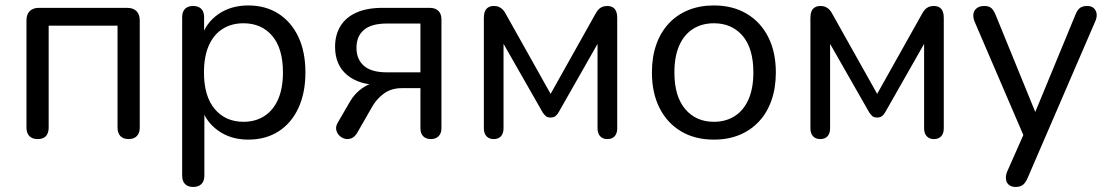

<svg xmlns="http://www.w3.org/2000/svg" viewBox="-20 -516 4174 722"><path d="M121.5 7Q101.5 7 90.5 -4.2Q79.5 -15.5 79.5 -36V-439Q79.5 -462 91.8 -474.2Q104 -486.5 127 -486.5H458Q481 -486.5 493.2 -474.2Q505.5 -462 505.5 -439V-36Q505.5 -15.5 494.5 -4.2Q483.5 7 463.5 7Q443.5 7 432.8 -4.2Q422 -15.5 422 -36V-419.5H163V-36Q163 -15.5 152.8 -4.2Q142.5 7 121.5 7Z M706.5 187Q686.5 187 675.8 176Q665 165 665 144.5V-451Q665 -472 675.8 -482.8Q686.5 -493.5 706 -493.5Q726 -493.5 736.8 -482.8Q747.5 -472 747.5 -451V-357L736.5 -372Q752.5 -428.5 800 -462Q847.5 -495.5 913.5 -495.5Q978.5 -495.5 1026.8 -464.8Q1075 -434 1101.8 -377.8Q1128.5 -321.5 1128.5 -243.5Q1128.5 -166.5 1102 -109.5Q1075.5 -52.5 1027.2 -21.8Q979 9 913.5 9Q848 9 800.8 -24.5Q753.5 -58 737 -113H748.5V144.5Q748.5 165 737.5 176Q726.5 187 706.5 187ZM895.5 -58Q940.5 -58 974 -79.5Q1007.5 -101 1025.8 -142.5Q1044 -184 1044 -243.5Q1044 -333.5 1003.8 -381Q963.5 -428.5 895.5 -428.5Q850.5 -428.5 817 -407.2Q783.5 -386 765.2 -344.8Q747 -303.5 747 -243.5Q747 -154 787.5 -106Q828 -58 895.5 -58Z M1600.5 7Q1581.5 7 1571.2 -3.8Q1561 -14.5 1561 -33.5V-184.5H1491Q1452 -184.5 1424.5 -164.8Q1397 -145 1380 -115.5L1323.5 -17Q1314.5 -1.5 1302 3.8Q1289.5 9 1277 5.8Q1264.5 2.5 1255.5 -6.8Q1246.5 -16 1244.2 -28.8Q1242 -41.5 1250.5 -55.5L1297 -135.5Q1314 -164.5 1342.2 -184.5Q1370.5 -204.5 1399.5 -204.5H1412.5V-196Q1331 -196 1285.5 -233.8Q1240 -271.5 1240 -340Q1240 -384.5 1260 -417.5Q1280 -450.5 1319.8 -468.5Q1359.5 -486.5 1419 -486.5H1596Q1617 -486.5 1628.5 -475.2Q1640 -464 1640 -443V-33.5Q1640 -14.5 1629.2 -3.8Q1618.5 7 1600.5 7ZM1435 -244H1561V-427.5H1435Q1376.5 -427.5 1348.5 -403.5Q1320.5 -379.5 1320.5 -336.5Q1320.5 -293 1348.5 -268.5Q1376.5 -244 1435 -244Z M1836.5 7Q1819 7 1809.2 -3.8Q1799.5 -14.5 1799.5 -33.5V-449Q1799.5 -463.5 1803.5 -473.2Q1807.5 -483 1816 -488.2Q1824.5 -493.5 1837 -493.5Q1849 -493.5 1857.2 -489.5Q1865.5 -485.5 1871.5 -479Q1877.5 -472.5 1882 -463.5L2050.5 -163L2219 -463.5Q2224 -473 2229.8 -479.5Q2235.5 -486 2243.8 -489.8Q2252 -493.5 2263.5 -493.5Q2282.5 -493.5 2291.8 -482.2Q2301 -471 2301 -449V-33.5Q2301 -14.5 2291.5 -3.8Q2282 7 2264 7Q2246.5 7 2236.8 -3.8Q2227 -14.5 2227 -33.5V-390.5H2249.5L2080.5 -93.5Q2076 -85.5 2069.2 -79.8Q2062.5 -74 2050.5 -74Q2038 -74 2031.8 -80Q2025.5 -86 2020.5 -93.5L1851 -390.5H1873.5V-33.5Q1873.5 -14.5 1864 -3.8Q1854.5 7 1836.5 7Z M2664.3 9Q2593.5 9 2541.2 -22Q2489 -53 2460.2 -109.8Q2431.5 -166.6 2431.5 -243.7Q2431.5 -301.5 2447.7 -347.9Q2463.8 -394.2 2494.6 -427.4Q2525.3 -460.5 2568.4 -478Q2611.5 -495.5 2664.3 -495.5Q2735.4 -495.5 2787.7 -464.5Q2840 -433.5 2868.8 -377Q2897.5 -320.5 2897.5 -243.5Q2897.5 -185.7 2881.2 -139.1Q2865 -92.5 2834.2 -59.3Q2803.4 -26.2 2760.7 -8.6Q2718 9 2664.3 9ZM2664.3 -58Q2709.5 -58 2743 -79.5Q2776.5 -101 2794.8 -142.5Q2813 -184 2813 -243.4Q2813 -333.5 2772.8 -381Q2732.5 -428.5 2664.5 -428.5Q2619.5 -428.5 2586 -407.2Q2552.5 -386 2534.2 -344.8Q2516 -303.5 2516 -243.5Q2516 -154 2556.5 -106Q2597 -58 2664.3 -58Z M3064.5 7Q3047 7 3037.2 -3.8Q3027.5 -14.5 3027.5 -33.5V-449Q3027.5 -463.5 3031.5 -473.2Q3035.5 -483 3044 -488.2Q3052.5 -493.5 3065 -493.5Q3077 -493.5 3085.2 -489.5Q3093.5 -485.5 3099.5 -479Q3105.5 -472.5 3110 -463.5L3278.5 -163L3447 -463.5Q3452 -473 3457.8 -479.5Q3463.5 -486 3471.8 -489.8Q3480 -493.5 3491.5 -493.5Q3510.5 -493.5 3519.8 -482.2Q3529 -471 3529 -449V-33.5Q3529 -14.5 3519.5 -3.8Q3510 7 3492 7Q3474.5 7 3464.8 -3.8Q3455 -14.5 3455 -33.5V-390.5H3477.5L3308.5 -93.5Q3304 -85.5 3297.2 -79.8Q3290.5 -74 3278.5 -74Q3266 -74 3259.8 -80Q3253.5 -86 3248.5 -93.5L3079 -390.5H3101.5V-33.5Q3101.5 -14.5 3092 -3.8Q3082.5 7 3064.5 7Z M3798.5 187Q3783 187 3773.5 178.8Q3764 170.5 3762.8 157Q3761.5 143.5 3767.5 129L3836 -26V10L3645 -434.5Q3638.5 -450.5 3640.5 -463.8Q3642.5 -477 3653 -485.2Q3663.5 -493.5 3682 -493.5Q3698 -493.5 3707.2 -486Q3716.5 -478.5 3724 -460L3886.5 -62H3859.5L4024 -460.5Q4031.5 -479 4041.2 -486.2Q4051 -493.5 4068.5 -493.5Q4084.5 -493.5 4093.2 -485.2Q4102 -477 4103.8 -464Q4105.5 -451 4098.5 -435.5L3844 154Q3835.5 173 3825.5 180Q3815.5 187 3798.5 187Z"/></svg>

Font: Nunito ExtraLight
Style: Regular
Weight: 200
Designer: Vernon Adams
Foundry: Vernon Adams
Version: Version 3.602;April 4, 2023;FontCreator 14.0.0.2856 64-bit